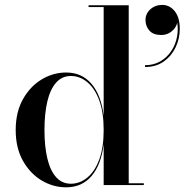

<svg xmlns="http://www.w3.org/2000/svg" viewBox="-20 -772 770 801"><path d="M256 9.5Q202 9.5 154 -19Q106 -47.5 75.8 -101Q45.5 -154.5 45.5 -229.5Q45.5 -304.5 75.8 -358.2Q106 -412 154 -440.8Q202 -469.5 256 -469.5Q321.5 -469.5 361.8 -422.2Q402 -375 412.5 -289.5V-742.5H349.5V-750H517V-7.5H580V0H412.5V-170Q402 -84.5 361.8 -37.5Q321.5 9.5 256 9.5ZM276 -5.5Q312.5 -5.5 343.8 -30.8Q375 -56 393.8 -105.8Q412.5 -155.5 412.5 -229.5Q412.5 -304 393.8 -354Q375 -404 343.8 -429.5Q312.5 -455 276 -455Q238.5 -455 214 -427.2Q189.5 -399.5 177.5 -348.8Q165.5 -298 165.5 -229.5Q165.5 -161.5 177.5 -111Q189.5 -60.5 214 -33Q238.5 -5.5 276 -5.5ZM585 -492.5V-500Q621 -500 649 -516.2Q677 -532.5 695 -559.8Q713 -587 719 -621Q725 -655 717 -690H719.5Q721.5 -675.5 713 -660.8Q704.5 -646 688.8 -636Q673 -626 652.5 -626Q619.5 -626 603.2 -644.5Q587 -663 587 -688.5Q587 -715 607.2 -733.2Q627.5 -751.5 657 -751.5Q687.5 -751.5 708.8 -725.5Q730 -699.5 730 -651.5Q730 -611.5 713 -575.2Q696 -539 663.8 -515.8Q631.5 -492.5 585 -492.5Z"/></svg>

Font: BodoniModa_28ptMedium
Style: Regular
Weight: 500
Designer: Owen Earl
Foundry: indestructible type
Version: Version 2.004